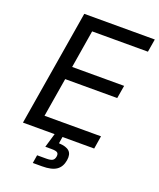

<svg xmlns="http://www.w3.org/2000/svg" viewBox="-167 -829 939 1134"><g transform="rotate(20 303.0 -262.0)"><path d="M42.5 0 163.1 -727.5H606.4L592.8 -646H242.2L203.1 -408.2H529.8L516.1 -326.7H189L148.4 -81.5H503.4L490.2 0ZM178.7 204.1 187 152.8H244.6Q271.5 152.8 283.2 145.8Q294.9 138.7 297.9 121.1Q300.8 103.5 292 96.2Q283.2 88.9 255.4 88.9H215.3L248.5 -23.4H294.9L291 0L284.2 42Q330.6 43.9 350.1 62.3Q369.6 80.6 363.3 119.6Q356.4 163.1 326.7 183.6Q296.9 204.1 236.8 204.1Z"/></g></svg>

Font: Inter Variable
Style: Italic
Weight: 400
Italic angle: -9.39999°
Designer: Rasmus Andersson
Foundry: rsms
Version: Version 4.001;git-9221beed3